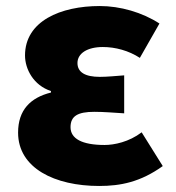

<svg xmlns="http://www.w3.org/2000/svg" viewBox="-20 -603 583 637"><path d="M309 14C380 14 446 1 520 -52L450 -164C408 -132 359 -122 327 -122C252 -122 214 -143 214 -181C214 -218 238 -232 293 -232C324 -232 359 -229 392 -227V-353C366 -351 335 -348 311 -348C263 -348 237 -363 237 -394C237 -426 270 -447 321 -447C363 -447 407 -435 444 -411L509 -525C452 -562 379 -583 311 -583C181 -583 63 -533 63 -419C63 -374 91 -320 149 -301V-296C81 -279 40 -238 40 -163C40 -45 162 14 309 14Z"/></svg>

Font: Noto Sans CJK KR Black
Style: Regular
Weight: 900
Designer: Ryoko NISHIZUKA (kana & ideographs); Paul D. Hunt (Latin, Greek & Cyrillic); Wenlong ZHANG (bopomofo); Sandoll Communica
Foundry: Adobe Systems Incorporated
Version: Version 1.004;PS 1.004;hotconv 1.0.82;makeotf.lib2.5.63406